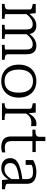

<svg xmlns="http://www.w3.org/2000/svg" viewBox="1135 -1865 741 3051"><g transform="rotate(90 1505.5 -339.5)"><path d="M42 0V-43H45Q84 -43 107 -54Q130 -65 130 -99V-443Q130 -458 121.5 -465.5Q113 -473 95.5 -478Q78 -483 52 -488L42 -490V-537H189L201 -422L205 -417V-53Q205 -50 216.5 -47.5Q228 -45 245 -44Q262 -43 275 -43H279V0ZM598 0H374V-43H377Q391 -43 408 -44Q425 -45 436.5 -47.5Q448 -50 448 -53V-385Q448 -420 440.5 -443Q433 -466 414.5 -477.5Q396 -489 364 -489Q332 -489 303.5 -475.5Q275 -462 247.5 -436.5Q220 -411 191 -372L190 -424Q219 -463 249 -490.5Q279 -518 312.5 -532.5Q346 -547 385 -547Q430 -547 460.5 -530.5Q491 -514 507 -480.5Q523 -447 523 -396V-53Q523 -50 535 -47.5Q547 -45 563.5 -44Q580 -43 595 -43H598ZM930 0H693V-43H696Q710 -43 726.5 -44Q743 -45 755 -47.5Q767 -50 767 -53V-385Q767 -420 759 -443Q751 -466 733 -477.5Q715 -489 683 -489Q651 -489 622 -475.5Q593 -462 565 -436Q537 -410 508 -371L507 -423Q537 -463 567 -490.5Q597 -518 631 -532.5Q665 -547 704 -547Q748 -547 778.5 -530.5Q809 -514 825.5 -480.5Q842 -447 842 -396V-99Q842 -65 864.5 -54Q887 -43 926 -43H930Z M1531 -268Q1531 -182 1498.5 -119.5Q1466 -57 1407 -23Q1348 11 1269 11Q1190 11 1131 -23Q1072 -57 1039.5 -119.5Q1007 -182 1007 -268Q1007 -332 1025.5 -383.5Q1044 -435 1078.5 -471.5Q1113 -508 1161.5 -527.5Q1210 -547 1269 -547Q1329 -547 1377 -527.5Q1425 -508 1459.5 -471.5Q1494 -435 1512.5 -383.5Q1531 -332 1531 -268ZM1086 -268Q1086 -193 1107 -143Q1128 -93 1168.5 -67.5Q1209 -42 1269 -42Q1330 -42 1370.5 -67Q1411 -92 1431.5 -142.5Q1452 -193 1452 -268Q1452 -339 1431.5 -389.5Q1411 -440 1370.5 -466.5Q1330 -493 1269 -493Q1209 -493 1168.5 -466.5Q1128 -440 1107 -389.5Q1086 -339 1086 -268Z M1984 -543V-462Q1976 -464 1966.5 -465Q1957 -466 1947 -466.5Q1937 -467 1928 -467Q1901 -467 1879.5 -461Q1858 -455 1839.5 -442.5Q1821 -430 1804 -410.5Q1787 -391 1769 -364V-407Q1794 -453 1820.5 -484Q1847 -515 1877.5 -531.5Q1908 -548 1946 -548Q1958 -548 1969 -546.5Q1980 -545 1984 -543ZM1621 0V-43H1624Q1663 -43 1686 -54Q1709 -65 1709 -99V-443Q1709 -458 1700.5 -465.5Q1692 -473 1674.5 -478Q1657 -483 1631 -488L1621 -490V-537H1769L1780 -406L1784 -410V-65Q1784 -56 1797.5 -51Q1811 -46 1830 -44.5Q1849 -43 1865 -43H1887V0Z M2041 -484V-532H2052Q2085 -532 2107.5 -536.5Q2130 -541 2142 -555Q2154 -569 2154 -597L2206 -537H2396V-484ZM2222 -152Q2222 -111 2234.5 -87.5Q2247 -64 2270.5 -54.5Q2294 -45 2326 -45Q2351 -45 2372.5 -48.5Q2394 -52 2402 -54V-2Q2392 1 2377.5 4Q2363 7 2347 9Q2331 11 2315 11Q2271 11 2232.5 -2.5Q2194 -16 2171 -51.5Q2148 -87 2148 -152V-522L2154 -530V-690H2222Z M2842 -327V-279Q2778 -270 2731 -260Q2684 -250 2653 -237.5Q2622 -225 2604 -209.5Q2586 -194 2578.5 -174.5Q2571 -155 2571 -131Q2571 -101 2582.5 -81Q2594 -61 2616.5 -50.5Q2639 -40 2671 -40Q2707 -40 2736.5 -56Q2766 -72 2791.5 -102.5Q2817 -133 2840 -176L2841 -120Q2820 -81 2793 -51.5Q2766 -22 2732 -5.5Q2698 11 2655 11Q2607 11 2570.5 -5.5Q2534 -22 2513.5 -53.5Q2493 -85 2493 -131Q2493 -173 2512 -204Q2531 -235 2572.5 -257.5Q2614 -280 2680 -297Q2746 -314 2842 -327ZM2841 0 2830 -117 2827 -122V-386Q2827 -426 2815.5 -450Q2804 -474 2778.5 -484Q2753 -494 2711 -494Q2653 -494 2615 -478.5Q2577 -463 2557 -444Q2555 -451 2558 -459Q2561 -467 2567 -473.5Q2573 -480 2581.5 -484.5Q2590 -489 2600 -490V-377H2524V-494Q2538 -505 2565 -517Q2592 -529 2629.5 -538Q2667 -547 2713 -547Q2754 -547 2788 -539Q2822 -531 2847.5 -513.5Q2873 -496 2887 -468Q2901 -440 2901 -398V-88Q2901 -74 2911 -66Q2921 -58 2939 -54.5Q2957 -51 2983 -48L2988 -47V0Z"/></g></svg>

Font: Roboto Serif 20pt Light
Style: Regular
Weight: 300
Version: Version 1.008